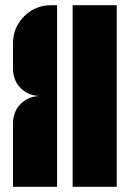

<svg xmlns="http://www.w3.org/2000/svg" viewBox="-20 -720 500 740"><path d="M260 0V-700H430V0ZM200 -700V0H30V-243Q30 -290 60 -320Q90 -350 137 -350Q90 -350 60 -380Q30 -410 30 -457V-553Q30 -614 73 -657Q116 -700 177 -700Z"/></svg>

Font: Promplate
Style: Bold
Weight: 400
Designer: Evgeny Tarasenko
Foundry: Evgeny Tarasenko
Version: Version 1.000